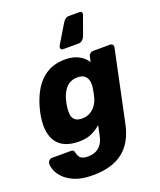

<svg xmlns="http://www.w3.org/2000/svg" viewBox="-202 -888 1012 1216"><g transform="rotate(-20 304.0 -280.0)"><path d="M211 220Q137.1 220 90.1 200.2Q43.1 180.4 16.9 152.1Q-9.2 123.9 -18.3 96.3Q-27.4 68.6 -25 53Q-23 42.4 -14.7 34.9Q-6.4 27.5 3.9 27.5H132.9Q142.7 27.5 147.7 32.3Q152.7 37 154.4 47.9Q156.6 58.9 162.3 70.7Q168 82.5 181.9 90.1Q195.9 97.6 222.9 97.6Q249.9 97.6 272.4 88.3Q294.9 79 311.5 57.6Q328.1 36.1 335.5 0L349.5 -67.1Q320.4 -41.9 285.9 -26.2Q251.5 -10.6 200.8 -10.6Q148.9 -10.6 112 -26Q75.1 -41.4 53.5 -71.1Q31.9 -100.8 25.3 -143.8Q18.6 -186.8 27.5 -242.6Q30.1 -257.6 32.5 -269.1Q34.9 -280.5 38.9 -295.5Q53.4 -348.9 75.6 -392Q97.8 -435.1 128.8 -465.9Q159.8 -496.7 200.9 -513.4Q242.1 -530 294 -530Q347.9 -530 385.7 -509.5Q423.5 -489 441.1 -457.9L449.3 -494.5Q451.3 -505.1 460.3 -512.6Q469.4 -520 480 -520H595.4Q606 -520 611.6 -512.6Q617.2 -505.1 615.2 -494.5L514.1 -14.4Q502.2 43 478.2 86.7Q454.2 130.4 416.9 160.2Q379.6 190 328.5 205Q277.4 220 211 220ZM269.5 -141.1Q301.1 -141.1 324.7 -155Q348.4 -168.9 363.6 -190.9Q378.8 -213 385.6 -238.4Q388.4 -249 392.6 -269.1Q396.8 -289.1 398.1 -299.1Q402 -324.5 397.5 -346.6Q393 -368.6 376.7 -382.5Q360.4 -396.4 328.4 -396.4Q296.9 -396.4 274.2 -382.3Q251.5 -368.1 236.9 -344.3Q222.2 -320.4 214.2 -291.1Q211.5 -281.1 208.8 -269.1Q206.1 -257 204.7 -246.4Q200.5 -217.1 203.1 -193.2Q205.7 -169.4 221.3 -155.2Q236.9 -141.1 269.5 -141.1ZM304 -595Q295.8 -595 292 -600.9Q288.3 -606.9 289.3 -614.7Q290.3 -617.5 291.3 -620.1Q292.4 -622.8 294.1 -625.9L369.9 -752.1Q376.2 -762.1 386.3 -771.1Q396.4 -780 412.4 -780H484.7Q493.4 -780 497.4 -773.7Q501.5 -767.4 499.1 -758.4L452.5 -629.5Q447.9 -616.9 436.6 -605.9Q425.4 -595 408.4 -595Z"/></g></svg>

Font: Rubik Light
Style: Italic
Weight: 300
Italic angle: -12°
Designer: Hubert and Fischer
Foundry: Hubert and Fischer
Version: Version 2.300;gftools[0.9.30]